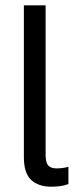

<svg xmlns="http://www.w3.org/2000/svg" viewBox="-20 -694 303 724"><path d="M173 10Q125 10 97.5 -15.5Q70 -41 70 -102V-674H152V-111Q152 -81 162 -70Q172 -59 193 -59Q216 -59 238 -65V0Q222 6 206 8Q190 10 173 10Z"/></svg>

Font: Kanit Light
Style: Regular
Weight: 300
Designer: Katatrad Team
Foundry: CadsonDemak
Version: Version 2.000; ttfautohint (v1.8.3)